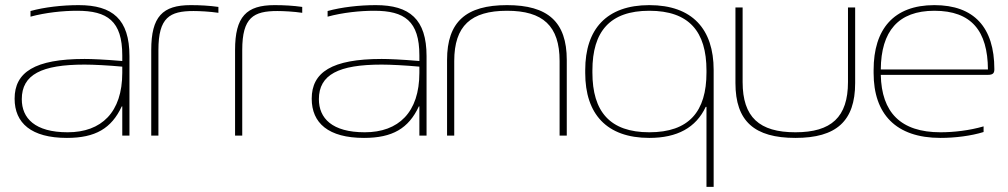

<svg xmlns="http://www.w3.org/2000/svg" viewBox="-20 -529 3931 749"><path d="M287 -509C223 -509 153 -501 99 -486V-464C158 -480 225 -487 281 -487C399 -487 457 -447 457 -313V-291C387 -297 338 -299 310 -299C115 -299 37 -247 37 -144C37 -49 102 9 241 9C352 9 415 -28 455 -114H457V0H485V-310C485 -454 419 -509 287 -509ZM65 -142C65 -238 142 -277 310 -277C345 -277 403 -274 457 -269V-245C457 -91 376 -13 244 -13C116 -13 65 -68 65 -142Z M735 -486C758 -486 799 -484 832 -479V-502C797 -507 761 -509 724 -509C614 -509 570 -464 570 -334V0H598V-334C598 -461 642 -486 735 -486Z M1062 -486C1085 -486 1126 -484 1159 -479V-502C1124 -507 1088 -509 1051 -509C941 -509 897 -464 897 -334V0H925V-334C925 -461 969 -486 1062 -486Z M1446 -509C1382 -509 1312 -501 1258 -486V-464C1317 -480 1384 -487 1440 -487C1558 -487 1616 -447 1616 -313V-291C1546 -297 1497 -299 1469 -299C1274 -299 1196 -247 1196 -144C1196 -49 1261 9 1400 9C1511 9 1574 -28 1614 -114H1616V0H1644V-310C1644 -454 1578 -509 1446 -509ZM1224 -142C1224 -238 1301 -277 1469 -277C1504 -277 1562 -274 1616 -269V-245C1616 -91 1535 -13 1403 -13C1275 -13 1224 -68 1224 -142Z M1724 -295V0H1752V-291C1752 -428 1817 -487 1958 -487C2098 -487 2163 -428 2163 -291V0H2191V-295C2191 -444 2117 -509 1958 -509C1798 -509 1724 -444 1724 -295Z M2263 -256V-244C2263 -85 2346 9 2513 9C2622 9 2695 -31 2733 -112H2736V200H2764V-256C2764 -415 2681 -509 2513 -509C2346 -509 2263 -415 2263 -256ZM2291 -246V-254C2291 -406 2359 -487 2513 -487C2668 -487 2736 -406 2736 -254V-246C2736 -94 2668 -13 2513 -13C2359 -13 2291 -94 2291 -246Z M2849 -205C2849 -56 2923 9 3083 9C3242 9 3316 -56 3316 -205V-500H3288V-209C3288 -72 3223 -13 3083 -13C2942 -13 2877 -72 2877 -209V-500H2849Z M3859 -259C3859 -422 3780 -509 3625 -509C3466 -509 3388 -415 3388 -256V-244C3388 -85 3474 9 3649 9C3706 9 3769 1 3817 -14V-36C3762 -20 3701 -13 3649 -13C3493 -13 3419 -91 3416 -237H3834C3855 -237 3859 -245 3859 -259ZM3416 -258C3417 -407 3484 -487 3625 -487C3770 -487 3833 -408 3834 -258Z"/></svg>

Font: LT Wave Thin
Style: Regular
Weight: 100
Designer: Daniel Lyons
Version: Version 2.5 (Glyphs App)